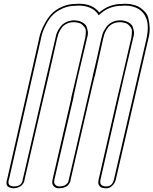

<svg xmlns="http://www.w3.org/2000/svg" viewBox="-20 -814 822 1029"><path d="M299 195H298Q277 195 268 184Q259 173 260 162L261 151L362 -287H361L389 -405L437 -612Q440 -632 440 -646Q440 -660 432 -669.5Q424 -679 418 -684Q412 -689 401.5 -691.5Q391 -694 386 -694.5Q381 -695 376 -695H375Q354 -695 337 -686.5Q320 -678 310.5 -664.5Q301 -651 296 -640Q291 -629 289 -618L286 -608L240 -405L205 -256L111 151Q111 153 110.5 156Q110 159 106 166.5Q102 174 96 179.5Q90 185 78.5 190Q67 195 52 195H51Q47 195 41.5 194Q36 193 28 189.5Q20 186 16.5 177Q13 168 16 154L19 144L188 -600Q188 -604 190 -611Q194 -628 200.5 -646.5Q207 -665 222.5 -693Q238 -721 258 -741.5Q278 -762 312 -777.5Q346 -793 387 -793Q393 -794 402 -794Q477 -794 512 -747Q564 -793 635 -793Q641 -794 650 -794Q662 -794 673.5 -792.5Q685 -791 701.5 -786.5Q718 -782 730.5 -773.5Q743 -765 756.5 -751Q770 -737 775 -717Q780 -697 782 -668.5Q784 -640 774 -602L601 147Q596 167 584.5 178.5Q573 190 565 192.5Q557 195 549 195H546Q524 195 514.5 184Q505 173 507 162L508 151L608 -287L636 -405L684 -612Q687 -632 687 -646Q687 -660 679 -669.5Q671 -679 665 -684Q659 -689 648.5 -691.5Q638 -694 633 -694.5Q628 -695 623 -695H622Q601 -695 584 -686.5Q567 -678 557.5 -664.5Q548 -651 543 -640Q538 -629 536 -618L533 -608L488 -405H487L452 -256L358 151Q358 152 358 153.5Q358 155 356.5 159Q355 163 353 166.5Q351 170 347.5 175Q344 180 339 183.5Q334 187 326 190Q318 193 309 194Q303 195 299 195ZM301 185Q304 185 310 184Q326 182 335.5 173.5Q345 165 346 160.5Q347 156 348 152L477 -405Q477 -407 478 -410Q479 -413 479 -415Q487 -447 501.5 -511.5Q516 -576 523 -608L526 -618Q528 -630 533.5 -642Q539 -654 550 -669.5Q561 -685 580.5 -695Q600 -705 625 -705H626Q630 -705 634.5 -704.5Q639 -704 648 -702Q657 -700 664 -696.5Q671 -693 679.5 -686.5Q688 -680 691.5 -670Q695 -660 697.5 -645.5Q700 -631 694 -612L645 -405L618 -287L518 151Q518 153 517.5 155.5Q517 158 517.5 164Q518 170 520.5 174Q523 178 530 181.5Q537 185 548 185H551Q582 185 591 147L764 -602Q772 -637 772 -665Q772 -693 765.5 -711.5Q759 -730 747.5 -744Q736 -758 723.5 -765.5Q711 -773 696 -777.5Q681 -782 670 -783Q659 -784 648 -784L634 -783H633Q566 -783 518 -740L509 -732L504 -740Q471 -784 400 -784L386 -783H385Q347 -783 315 -768.5Q283 -754 264 -735Q245 -716 230.5 -689.5Q216 -663 210 -645.5Q204 -628 200 -611L198 -600L29 144L26 154Q24 164 26.5 171Q29 178 35 180.5Q41 183 45.5 184Q50 185 53 185H54Q94 185 101 154V152L279 -618Q281 -630 286.5 -642Q292 -654 303 -669.5Q314 -685 333.5 -695Q353 -705 378 -705H379Q383 -705 387.5 -704.5Q392 -704 401 -702Q410 -700 417 -696.5Q424 -693 432.5 -686.5Q441 -680 444.5 -670Q448 -660 450.5 -645.5Q453 -631 447 -612L398 -405L374 -297H375L271 151Q272 153 270.5 160.5Q269 168 276.5 176.5Q284 185 300 185Z"/></svg>

Font: Soda Fountain
Style: OutlineOblique
Weight: 400
Version: Version 1.0